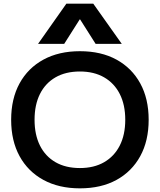

<svg xmlns="http://www.w3.org/2000/svg" viewBox="-20 -1020 873 1050"><path d="M417 10Q302 10 217.5 -36Q133 -82 87 -166Q41 -250 41 -365Q41 -480 87 -564Q133 -648 217.5 -694Q302 -740 417 -740Q533 -740 617 -694Q701 -648 747 -564Q793 -480 793 -365Q793 -250 747 -166Q701 -82 617 -36Q533 10 417 10ZM417 -101Q494 -101 549.5 -133Q605 -165 635 -224Q665 -283 665 -365Q665 -447 635 -506Q605 -565 549.5 -597Q494 -629 417 -629Q339 -629 283.5 -597Q228 -565 198.5 -506Q169 -447 169 -365Q169 -283 198.5 -224Q228 -165 283.5 -133Q339 -101 417 -101ZM188 -780 343 -1000H490L646 -780H503L418 -914H416L331 -780Z"/></svg>

Font: M PLUS 2 Thin SemiBold
Style: Regular
Weight: 600
Version: Version 1.001